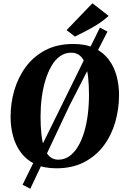

<svg xmlns="http://www.w3.org/2000/svg" viewBox="-20 -1023 768 1179"><path d="M325.5 10.5Q249 10.5 195.2 -15.5Q141.5 -41.5 108.5 -86Q75.5 -130.5 60.2 -187.2Q45 -244 45 -306Q45 -390 68.2 -469.5Q91.5 -549 139 -613Q186.5 -677 259 -715Q331.5 -753 430.5 -753Q507.5 -753 561 -727.2Q614.5 -701.5 647.8 -657Q681 -612.5 696 -556.5Q711 -500.5 711 -440Q711 -355 688 -274.2Q665 -193.5 617.5 -129.5Q570 -65.5 497.2 -27.5Q424.5 10.5 325.5 10.5ZM338 -42.5Q376 -42.5 406.2 -64Q436.5 -85.5 459.2 -123.8Q482 -162 497 -212.2Q512 -262.5 519.2 -320.8Q526.5 -379 526.5 -440Q526.5 -500 521.2 -547.8Q516 -595.5 504 -629.5Q492 -663.5 470.8 -681.5Q449.5 -699.5 417.5 -699.5Q379.5 -699.5 349 -678Q318.5 -656.5 296.2 -618.2Q274 -580 258.8 -530Q243.5 -480 236.2 -423Q229 -366 229 -306Q229 -245.5 234.5 -196.8Q240 -148 252.5 -113.5Q265 -79 286 -60.8Q307 -42.5 338 -42.5ZM118.5 111.5 369 -397 593.5 -853.5 640 -829 407 -375 166 136ZM440 -798.5 389 -838 547.5 -1003 647 -925.5Q613.5 -895 576.5 -871.8Q539.5 -848.5 504.2 -830.8Q469 -813 440 -798.5Z"/></svg>

Font: Merriweather 48pt Black
Style: Italic
Weight: 900
Italic angle: -7.8°
Version: Version 2.101